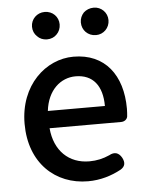

<svg xmlns="http://www.w3.org/2000/svg" viewBox="-55 -826 676 885"><g transform="rotate(-5 283.0 -383.5)"><path d="M428 -245H492C508 -245 520 -255 522 -268C523 -279 524 -291 524 -304C524 -459 445 -564 299 -564C171 -564 48 -454 48 -275C48 -93 166 14 317 14C374 14 426 -2 470 -26C492 -39 495 -57 483 -80C469 -105 449 -111 424 -97C395 -84 365 -77 331 -77C236 -77 170 -140 161 -245H339ZM226 -325H160C171 -421 232 -473 301 -473C381 -473 424 -419 424 -325H292ZM140 -673C151 -661 167 -654 185 -654C204 -654 220 -661 231 -673C242 -684 249 -700 249 -718C249 -753 222 -781 185 -781C149 -781 121 -753 121 -718C121 -700 128 -684 140 -673ZM365 -673C377 -661 393 -654 412 -654C447 -654 475 -682 475 -718C475 -753 447 -781 412 -781C393 -781 377 -774 365 -763C354 -751 347 -736 347 -718C347 -700 354 -684 365 -673Z"/></g></svg>

Font: GenSenRounded2 TW M
Style: Regular
Weight: 500
Version: Version 2.100;PS 2.1;hotconv 16.6.51;makeotf.lib2.5.65220 DE